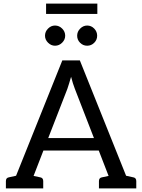

<svg xmlns="http://www.w3.org/2000/svg" viewBox="-20 -1055 796 1075"><path d="M13 0V-41Q13 -59 29 -62L70 -71L329 -717H427L686 -71L727 -62Q743 -59 743 -41V0H534V-41Q534 -59 550 -62L588 -70L533 -212H223L168 -70L206 -62Q222 -59 222 -41V0ZM357 -557 250 -282H506L399 -558Q388 -586 378 -625Q372 -605 367 -588Q362 -571 357 -557ZM345 -855Q345 -833 328 -816Q311 -799 288 -799Q266 -799 249 -816Q232 -833 232 -855Q232 -878 249 -895Q266 -912 288 -912Q311 -912 328 -895Q345 -878 345 -855ZM524 -855Q524 -832 507.5 -815.5Q491 -799 468 -799Q445 -799 428.5 -815.5Q412 -832 412 -855Q412 -878 429 -895Q446 -912 468 -912Q491 -912 507.5 -895Q524 -878 524 -855ZM238 -977V-1035H525V-977Z"/></svg>

Font: Aleo
Style: Regular
Weight: 400
Designer: Alessio Laiso
Foundry: Alessio Laiso
Version: Version 2.001; ttfautohint (v1.8.4.7-5d5b);gftools[0.9.29]